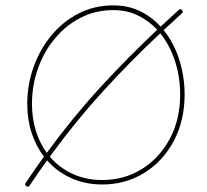

<svg xmlns="http://www.w3.org/2000/svg" viewBox="-20 -686 769 715"><path d="M78.1 7.3Q70.8 2.9 75.7 -4.9Q108.9 -54.7 143.6 -102.5Q114.3 -141.1 97.9 -190.9Q81.5 -240.7 81.5 -299.3Q81.5 -371.1 105.2 -437Q128.9 -502.9 171.9 -554.7Q214.8 -606.4 273.4 -636.2Q332 -666 402.3 -666Q456.5 -666 500.7 -644.8Q544.9 -623.5 578.1 -586.9Q610.4 -617.2 645.5 -648.9Q652.3 -654.8 657.7 -648.4Q663.6 -641.6 657.2 -636.2Q621.6 -604 589.4 -573.7Q627.4 -526.9 647.5 -464.1Q667.5 -401.4 667.5 -334Q667.5 -237.3 627.4 -161.6Q587.4 -85.9 517.8 -42.5Q448.2 1 360.4 1Q297.9 1 245.1 -22.7Q192.4 -46.4 155.3 -88.9Q122.1 -43 90.3 4.9Q85.9 12.2 78.1 7.3ZM99.1 -299.3Q99.1 -245.1 113.5 -199Q127.9 -152.8 154.3 -116.7Q249 -246.6 351.1 -357.9Q453.1 -469.2 565.4 -575.2Q534.2 -608.9 493.2 -628.7Q452.1 -648.4 402.3 -648.4Q336.4 -648.4 281.2 -620.4Q226.1 -592.3 185.1 -543.5Q144 -494.6 121.6 -431.6Q99.1 -368.7 99.1 -299.3ZM360.4 -15.6Q442.9 -15.6 508.5 -56.6Q574.2 -97.7 612.5 -169.4Q650.9 -241.2 650.9 -334Q650.9 -399.4 631.6 -458.7Q612.3 -518.1 576.7 -562Q463.9 -456.1 362.1 -344.5Q260.3 -232.9 165.5 -102.5Q200.2 -61.5 250.2 -38.6Q300.3 -15.6 360.4 -15.6Z"/></svg>

Font: Mikhak-FD Thin
Style: Regular
Weight: 100
Designer: Amin Abedi
Version: Version 3.2